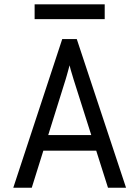

<svg xmlns="http://www.w3.org/2000/svg" viewBox="-20 -884 656 904"><path d="M42.5 0 273 -700H341.5L573.5 0H488.5L326.5 -510Q325 -515.5 321 -528.5Q317 -541.5 313 -555Q309 -568.5 307.5 -576.5Q305.5 -568.5 301.8 -555Q298 -541.5 294.5 -528.8Q291 -516 289 -510L129.5 0ZM159 -174.5 183 -248H432.5L456.5 -174.5ZM143 -794V-863.5H473V-794Z"/></svg>

Font: Overpass Mono
Style: Regular
Weight: 400
Designer: Delve Withrington, Dave Bailey
Foundry: Delve Fonts LLC
Version: Version 4.000